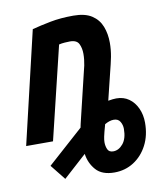

<svg xmlns="http://www.w3.org/2000/svg" viewBox="-100 -606 741 859"><g transform="rotate(-10 271.0 -176.5)"><path d="M351 185Q295 185 267.5 154Q240 123 234 80L129 175L74 106L236 -39Q237 -44 238 -49Q239 -54 240 -58L295 -287Q298 -297 300.5 -309.5Q303 -322 304.5 -335.5Q306 -349 306 -362Q306 -388 296.5 -407.5Q287 -427 256 -427Q247 -427 232.5 -426Q218 -425 206 -422L104 0H-18L102 -510Q140 -520 186.5 -529Q233 -538 291 -538Q344 -538 374.5 -518Q405 -498 418 -464.5Q431 -431 431 -390Q431 -375 429.5 -359Q428 -343 425 -327Q422 -311 418 -295L379 -136Q390 -138 399.5 -139Q409 -140 416 -140Q449 -140 473 -123Q497 -106 510.5 -76.5Q524 -47 524 -11Q524 47 501 91Q478 135 439 160Q400 185 351 185ZM362 91Q387 91 406.5 67.5Q426 44 426 0Q426 -18 417 -33Q408 -48 388 -48Q378 -48 367.5 -44.5Q357 -41 347 -35Q336 4 333 19Q330 34 330 44Q330 62 336.5 76.5Q343 91 362 91Z"/></g></svg>

Font: Ubuntu Sans Mono
Style: Italic
Weight: 400
Italic angle: -13.5°
Monospace: yes
Designer: Dalton Maag Ltd
Foundry: Dalton Maag Ltd
Version: Version 1.006